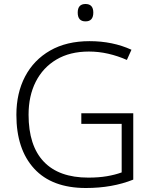

<svg xmlns="http://www.w3.org/2000/svg" viewBox="-20 -931 764 961"><path d="M387 -364H647V-32Q542 10 410 10Q240 10 151 -87Q62 -184 62 -356Q62 -465 105.5 -548Q149 -631 231 -678Q313 -725 428 -725Q544 -725 638 -682L615 -631Q570 -651 522 -662Q474 -673 425 -673Q330 -673 262.5 -633Q195 -593 159 -522Q123 -451 123 -357Q123 -202 199 -122Q275 -42 422 -42Q474 -42 515 -49Q556 -56 589 -68V-311H387ZM408 -911Q447 -911 447 -868Q447 -824 408 -824Q369 -824 369 -868Q369 -911 408 -911Z"/></svg>

Font: Noto Sans Cherokee Light
Style: Regular
Weight: 300
Designer: Monotype Design Team
Foundry: Monotype Imaging Inc.
Version: Version 2.001; ttfautohint (v1.8.4.7-5d5b)